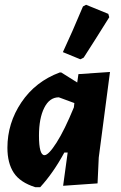

<svg xmlns="http://www.w3.org/2000/svg" viewBox="-20 -773 504 803"><path d="M327 -746 340 -753 433 -715 437 -701Q374 -600 330 -532L316 -525L243 -555Q281 -636 327 -746ZM128 10Q64 -10 37.5 -50.5Q11 -91 11 -155Q11 -258 69.5 -345Q128 -432 230 -470H236L303 -428L308 -463L440 -472L393 -114L388 -6L244 4L263 -135H249Q203 -50 148 10ZM143 -206Q143 -124 166 -124Q183 -124 216.5 -176.5Q250 -229 289 -324L291 -342L226 -366Q187 -366 165 -322Q143 -278 143 -206Z"/></svg>

Font: Alegreya Sans ExtraBold
Style: Italic
Weight: 800
Italic angle: -7°
Designer: Juan Pablo del Peral
Foundry: Huerta Tipografica
Version: Version 2.007